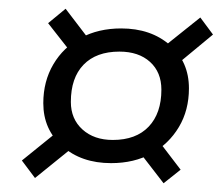

<svg xmlns="http://www.w3.org/2000/svg" viewBox="-20 -563 507 439"><path d="M234 -190Q166 -190 122.5 -228.5Q79 -267 79 -327Q79 -377 102 -416Q125 -455 165 -476.5Q205 -498 257 -498Q325 -498 368.5 -460Q412 -422 412 -361Q412 -311 389 -272.5Q366 -234 326.5 -212Q287 -190 234 -190ZM60 -156 30 -196 124 -272 154 -232ZM354 -144 286 -232 325 -264 393 -175ZM238 -243Q291 -243 320 -273.5Q349 -304 349 -358Q349 -398 323 -421.5Q297 -445 253 -445Q200 -445 171 -415Q142 -385 142 -330Q142 -291 168.5 -267Q195 -243 238 -243ZM159 -422 90 -510 130 -543 198 -454ZM374 -407 343 -447 438 -523 467 -484Z"/></svg>

Font: Platypi Light SemiBold
Style: Italic
Weight: 600
Italic angle: -13°
Version: Version 1.200